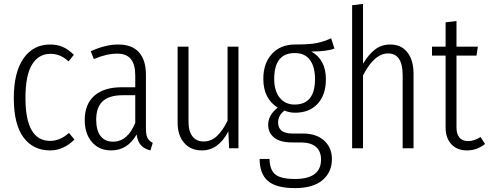

<svg xmlns="http://www.w3.org/2000/svg" viewBox="-20 -763 2516 988"><path d="M360 -481 333 -447Q311 -467 288.5 -476.5Q266 -486 239 -486Q179 -486 145 -431Q111 -376 111 -259Q111 -38 238 -38Q289 -38 335 -79L363 -45Q307 11 238 11Q150 11 100.5 -56.5Q51 -124 51 -258Q51 -391 101 -462.5Q151 -534 238 -534Q274 -534 303 -521.5Q332 -509 360 -481Z M766 -28 754 11Q722 3 705 -16Q688 -35 683 -71Q636 11 552 11Q490 11 453 -32Q416 -75 416 -145Q416 -227 465.5 -270.5Q515 -314 607 -314H676V-374Q676 -431 653.5 -459Q631 -487 583 -487Q528 -487 463 -459L447 -499Q522 -534 588 -534Q660 -534 695.5 -493.5Q731 -453 731 -378V-100Q731 -68 739.5 -52.5Q748 -37 766 -28ZM676 -131V-273H612Q542 -273 508.5 -242Q475 -211 475 -147Q475 -92 497.5 -63Q520 -34 561 -34Q637 -34 676 -131Z M1207 0H1159L1155 -87Q1104 11 1019 11Q961 11 927.5 -28Q894 -67 894 -132V-523H950V-137Q950 -87 970.5 -61Q991 -35 1028 -35Q1067 -35 1097 -63.5Q1127 -92 1151 -142V-523H1207Z M1701 -513Q1661 -498 1582 -498Q1657 -456 1657 -355Q1657 -275 1614.5 -229Q1572 -183 1498 -183Q1469 -183 1444 -194Q1411 -169 1411 -133Q1411 -76 1484 -76H1538Q1608 -76 1648 -39.5Q1688 -3 1688 55Q1688 123 1639.5 164Q1591 205 1498 205Q1401 205 1358.5 168Q1316 131 1316 55H1367Q1368 111 1396.5 134.5Q1425 158 1498 158Q1632 158 1632 58Q1632 15 1605.5 -7.5Q1579 -30 1528 -30H1484Q1421 -30 1390.5 -55Q1360 -80 1360 -121Q1360 -171 1409 -209Q1335 -256 1335 -357Q1335 -438 1379.5 -486Q1424 -534 1498 -534Q1574 -534 1610.5 -541.5Q1647 -549 1684 -566ZM1391 -357Q1391 -295 1419.5 -260Q1448 -225 1496 -225Q1601 -225 1601 -356Q1601 -419 1575 -454.5Q1549 -490 1497 -490Q1391 -490 1391 -357Z M2108 -383V0H2052V-376Q2052 -488 1977 -488Q1906 -488 1848 -375V0H1792V-736L1848 -743V-435Q1877 -483 1910 -508.5Q1943 -534 1988 -534Q2045 -534 2076.5 -493.5Q2108 -453 2108 -383Z M2476 -22Q2434 11 2383 11Q2332 11 2302.5 -21Q2273 -53 2273 -107V-477H2203V-523H2273V-648L2329 -655V-523H2439L2432 -477H2329V-107Q2329 -74 2344 -55.5Q2359 -37 2389 -37Q2421 -37 2453 -58Z"/></svg>

Font: Fira Sans Extra Condensed Light
Style: Regular
Weight: 300
Width: 1
Designer: Carrois Corporate & Edenspiekermann AG
Foundry: Carrois Corporate GbR & Edenspiekermann AG
Version: Version 4.203